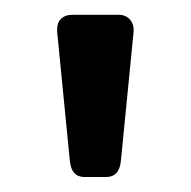

<svg xmlns="http://www.w3.org/2000/svg" viewBox="-20 -730 257 259"><path d="M57.1 -687V-690.9Q57.1 -699.7 62.5 -704.8Q67.9 -710 77.1 -710H140.1Q149.9 -710 155.5 -703.4Q161.1 -696.8 160.2 -687L143.1 -513.2Q141.1 -491.2 123 -491.2H94.2Q76.2 -491.2 74.2 -513.2Z"/></svg>

Font: Rubik AZ
Style: Regular
Weight: 400
Designer: Hubert and Fischer
Foundry: Hubert & Fischer
Version: Version 2.000